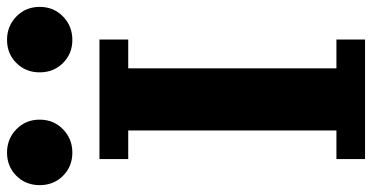

<svg xmlns="http://www.w3.org/2000/svg" viewBox="-319 -798 1079 557"><g transform="rotate(-90 220.5 -519.5)"><path d="M37.6 -83H120.6V-687H37.6V-770.5H384.3V-687H300.8V-83H384.3V0H37.6ZM316.2 -876.2Q289.1 -903.3 289.1 -943.8Q289.1 -984.4 316.2 -1011.5Q343.3 -1038.6 383.3 -1038.6Q423.3 -1038.6 451.2 -1011.5Q479 -984.4 479 -943.8Q479 -903.3 451.2 -876.2Q423.3 -849.1 383.3 -849.1Q343.3 -849.1 316.2 -876.2ZM-11 -876.2Q-38.1 -903.3 -38.1 -943.8Q-38.1 -984.4 -11 -1011.5Q16.1 -1038.6 56.2 -1038.6Q96.2 -1038.6 124 -1011.5Q151.9 -984.4 151.9 -943.8Q151.9 -903.3 124 -876.2Q96.2 -849.1 56.2 -849.1Q16.1 -849.1 -11 -876.2Z"/></g></svg>

Font: Nobile-bold
Style: Bold
Weight: 700
Version: Version 1.000;PS 001.000;hotconv 1.0.38